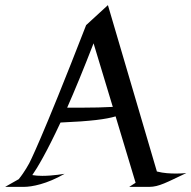

<svg xmlns="http://www.w3.org/2000/svg" viewBox="-57 -729 747 749"><path d="M195 -51C195 -51 150 -43 108 -43C94 -43 80 -44 69 -46C88 -73 125 -135 179 -251C298 -256 357 -264 394 -275L472 -16L447 0H525C563 0 594 -18 670 -54C670 -54 654 -52 630 -52C608 -52 582 -53 555 -60L364 -709L279 -631C103 -178 57 -92 57 -92C57 -92 39 -58 16 -30L-37 0H36C67 0 126 -11 195 -51ZM205 -309C235 -377 268 -457 308 -560L383 -312C347 -310 307 -309 263 -309Z"/></svg>

Font: Quintessential
Style: Regular
Weight: 400
Designer: Astigmatic (AOETI)
Foundry: Astigmatic (AOETI)
Version: Version 1.000